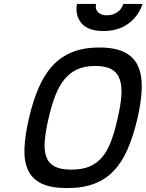

<svg xmlns="http://www.w3.org/2000/svg" viewBox="-20 -947 746 978"><path d="M343 -83Q397 -83 435 -98.5Q473 -114 500 -146Q527 -178 545.5 -227Q564 -276 579 -343Q594 -407 598 -457Q602 -507 590.5 -541.5Q579 -576 549 -593.5Q519 -611 465 -611Q411 -611 373 -593.5Q335 -576 307.5 -542Q280 -508 261 -458Q242 -408 227 -343Q212 -278 208 -229Q204 -180 216 -147.5Q228 -115 258.5 -99Q289 -83 343 -83ZM321 11Q241 11 193 -11.5Q145 -34 123.5 -79Q102 -124 104.5 -190Q107 -256 127 -343Q147 -429 175.5 -496.5Q204 -564 246 -610.5Q288 -657 347 -681Q406 -705 486 -705Q566 -705 614 -681Q662 -657 683 -610.5Q704 -564 702 -497Q700 -430 680 -343Q659 -254 630.5 -188Q602 -122 560 -77.5Q518 -33 460 -11Q402 11 321 11ZM469 -927Q464 -900 479.5 -884.5Q495 -869 524 -869Q554 -869 577 -884.5Q600 -900 608 -927H706Q687 -867 635.5 -828Q584 -789 506 -789Q429 -789 395.5 -828Q362 -867 372 -927Z"/></svg>

Font: Panefresco 600wt
Style: Italic
Weight: 600
Foundry: Campivisivi & Chank Co
Version: Version 1.000